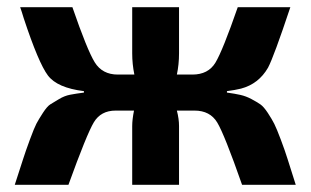

<svg xmlns="http://www.w3.org/2000/svg" viewBox="-20 -513 862 533"><path d="M610 -260V-256Q632 -253 647.5 -249.5Q663 -246 678 -238Q693 -230 702.5 -223.5Q712 -217 723.5 -199.5Q735 -182 741.5 -169Q748 -156 759.5 -125.5Q771 -95 778.5 -71Q786 -47 801 0H652Q603 -140 583 -173Q563 -206 520 -206H471Q477 -183 477 -163V0H347V-163Q347 -181 352 -206H301Q260 -206 240.5 -173.5Q221 -141 170 0H21Q37 -49 44 -71Q51 -93 63 -125.5Q75 -158 81 -169.5Q87 -181 99 -199.5Q111 -218 120 -223.5Q129 -229 144 -238Q159 -247 174.5 -250Q190 -253 213 -256V-260Q139 -269 113 -303.5Q87 -338 46 -462Q40 -482 36 -493H181Q222 -374 243 -340Q264 -306 307 -306H353Q347 -335 347 -365V-493H477V-365Q477 -334 471 -306H514Q558 -306 578 -339Q598 -372 640 -493H786Q740 -355 724 -325Q698 -280 649 -267Q633 -263 610 -260Z"/></svg>

Font: Exo 2.0
Style: Bold
Weight: 700
Designer: Natanael Gama
Version: Version 1.001;PS 001.001;hotconv 1.0.70;makeotf.lib2.5.58329